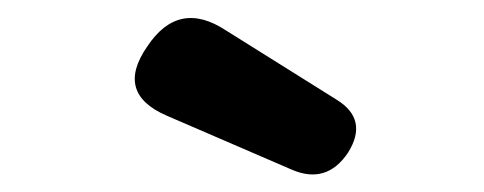

<svg xmlns="http://www.w3.org/2000/svg" viewBox="-20 -834 540 214"><path d="M166 -705Q108 -730 144 -782Q179 -835 232 -800L355 -723Q391 -701 368 -664Q344 -628 305 -645Z"/></svg>

Font: s+UCsàWOS
Style: Regular
Weight: 400
Designer: FontworksQlS√∏0¬ü¬ôs√†OS¬àe[W\~√Ñ: ZERO[P0e√∂QI¬ä0¬ÉFSW0¬ò¬ëQ√°0R¬ûO0Little White Dog0YHv}N_0^_qMagmeta0v
Version: Version 1.000; 20230222